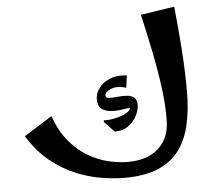

<svg xmlns="http://www.w3.org/2000/svg" viewBox="-52 -794 960 859"><g transform="rotate(-5 427.5 -364.0)"><path d="M474.2 7Q424.8 7 367.4 -2.6Q310 -12.2 251.9 -36.8Q193.8 -61.2 140.6 -104.9Q87.5 -148.5 45 -217.5L171.2 -296.5Q195.2 -228.5 233 -183Q270.8 -137.5 315.8 -111Q360.8 -84.5 407.2 -73.5Q453.8 -62.5 494.5 -62.5Q551.5 -62.5 593.2 -82Q635 -101.5 658.8 -139.4Q682.5 -177.2 683.2 -232Q684.8 -297.2 674.4 -376.5Q664 -455.8 646.6 -542.1Q629.2 -628.5 609.5 -713.2L761 -736.5Q771 -644.2 778 -543.6Q785 -443 785 -353.5Q785 -273.2 770.2 -206.9Q755.5 -140.5 720.6 -92.5Q685.8 -44.5 625.5 -18.8Q565.2 7 474.2 7ZM447.8 -202.8 402 -250.2 403.5 -257.2Q428.8 -256.2 456.4 -262.5Q484 -268.8 504 -279.9Q524 -291 525 -303.5Q509 -301 484.9 -297.6Q460.8 -294.2 436.8 -296.2Q412.8 -298.2 396.4 -311Q380 -323.8 380 -354Q380 -379 396.5 -402.5Q413 -426 445 -440Q477 -454 523 -449L516 -394.2Q474 -406.2 447 -394.5Q420 -382.8 420 -367.8Q420 -356.5 434.2 -355.4Q448.5 -354.2 469.2 -356.6Q490 -359 510.8 -358.2Q531.5 -357.5 545.8 -348Q560 -338.5 560 -312Q560 -293 547.8 -267Q535.5 -241 510.5 -221.9Q485.5 -202.8 447.8 -202.8Z"/></g></svg>

Font: Marhey Light
Style: Regular
Weight: 300
Designer: Nur Syamsi & Bustanul Arifin
Foundry: Namelatype
Version: Version 1.000